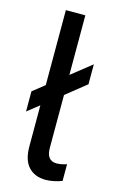

<svg xmlns="http://www.w3.org/2000/svg" viewBox="-111 -744 492 800"><g transform="rotate(15 135.0 -344.5)"><path d="M70 -109V-286.5L19 -246V-333L70 -373.5V-697H154V-440L241 -509V-423L154 -353.5V-125Q154 -70 198 -70Q215.5 -70 241 -78V-6Q224 0.5 205.2 4.2Q186.5 8 171 8Q124 8 97 -21.2Q70 -50.5 70 -109Z"/></g></svg>

Font: HK Grotesk
Style: Regular
Weight: 400
Designer: Alfredo Marco Pradil
Foundry: Hanken Design Co.
Version: Version 3.001